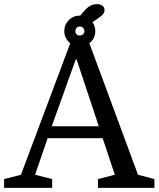

<svg xmlns="http://www.w3.org/2000/svg" viewBox="-27 -915 772 935"><path d="M286 -763Q286 -795 308 -817Q330 -839 361 -839Q362 -839 362.5 -839Q363 -839 364 -839Q380 -860 392.5 -872Q405 -884 418 -889.5Q431 -895 445 -895Q462 -895 472 -887Q482 -879 482 -865Q482 -851 468 -839Q454 -827 423 -807Q437 -788 437 -763Q437 -726 408 -705L645 -64L725 -43V0H450V-43L532 -64L473 -242H205L144 -64L227 -43V0H-7V-43L75 -64L315 -704Q302 -715 294 -730Q286 -745 286 -763ZM342 -626 225 -300H454L346 -626ZM340 -763Q340 -754 346 -748Q352 -742 361 -742Q371 -742 377.5 -748Q384 -754 384 -763Q384 -773 377.5 -779.5Q371 -786 361 -786Q352 -786 346 -779.5Q340 -773 340 -763Z"/></svg>

Font: Domine
Style: Regular
Weight: 400
Designer: Pablo Impallari, Rodrigo Fuenzalida, Brenda Gallo
Foundry: Pablo Impallari, Rodrigo Fuenzalida, Brenda Gallo
Version: Version 2.000;September 19, 2022;FontCreator 14.0.0.2877 64-